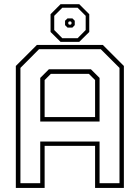

<svg xmlns="http://www.w3.org/2000/svg" viewBox="-20 -920 684 940"><path d="M57.5 0V-597L160.5 -700H483.5L586.5 -597V0H445.5V-206H198.5V0ZM80 -23H177V-227H467.5V-23H565V-587.5L473.5 -679H171L80 -587.5ZM198.5 -347H445.5V-528L415 -558.5H229L198.5 -528ZM177 -325V-538.5L219.5 -581H425L467.5 -538.5V-325ZM276.5 -715 227.5 -763.5V-850.5L276.5 -899.5H368L417 -850.5V-763.5L368 -715ZM285 -733H360L399.5 -773V-842.5L360 -882H285L245.5 -842.5V-773ZM310.5 -785 298.5 -797V-818.5L310.5 -830H334.5L346 -818.5V-797L334.5 -785ZM318 -799.5H326.5L330 -803V-811.5L326.5 -815H318L314.5 -811.5V-803Z"/></svg>

Font: Tourney Thin ExtraLight
Style: Regular
Weight: 250
Version: Version 1.015